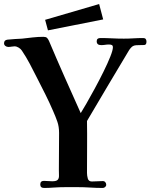

<svg xmlns="http://www.w3.org/2000/svg" viewBox="-20 -924 744 949"><path d="M704 -718Q704 -702 692.5 -701.5Q681 -701 670 -701Q663 -701 654 -700.5Q645 -700 639 -697Q633 -695 625.5 -686Q618 -677 615 -671Q563 -585 512 -498.5Q461 -412 410 -326Q411 -262 410.5 -197.5Q410 -133 410 -69Q410 -56 414 -41.5Q418 -27 434 -27Q448 -27 461.5 -28Q475 -29 488 -29Q496 -29 500.5 -23.5Q505 -18 505 -11Q505 -4 499.5 0.5Q494 5 488 5Q457 5 426 3Q395 1 364 1Q334 1 304.5 1Q275 1 246 3Q234 4 222 4.5Q210 5 198 5Q179 5 179 -12Q179 -30 197 -30Q208 -30 218 -29Q228 -28 238 -28Q259 -28 265.5 -35.5Q272 -43 271.5 -56Q271 -69 271 -84L272 -267Q272 -298 263.5 -322.5Q255 -347 243 -374Q225 -416 204.5 -457Q184 -498 163 -539Q146 -573 127.5 -608Q109 -643 88 -674Q83 -682 72.5 -688.5Q62 -695 52 -695Q45 -695 37 -693.5Q29 -692 21 -692Q13 -692 6.5 -697Q0 -702 0 -710Q0 -726 17 -728Q35 -730 53 -731Q71 -732 89 -733Q115 -736 141.5 -739Q168 -742 194 -742Q206 -742 211.5 -737.5Q217 -733 222 -722Q260 -632 299.5 -543Q339 -454 379 -365Q388 -379 407 -412Q426 -445 448.5 -486.5Q471 -528 491.5 -569.5Q512 -611 525 -643.5Q538 -676 538 -690Q538 -699 532.5 -701.5Q527 -704 519 -704Q509 -704 499.5 -702.5Q490 -701 480 -701Q458 -701 458 -720Q458 -736 476 -736Q505 -736 534 -734.5Q563 -733 592 -733Q616 -733 640 -734.5Q664 -736 688 -736Q704 -736 704 -718ZM490 -828 217 -774 203 -826 470 -904Z"/></svg>

Font: Kaisei Opti
Style: Bold
Weight: 700
Designer: Font-Kai, 金井和夫
Foundry: KAZUO KANAI
Version: Version 5.003